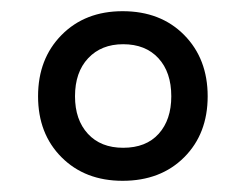

<svg xmlns="http://www.w3.org/2000/svg" viewBox="-20 -746 440 343"><path d="M199 -423Q132 -423 90 -465Q48 -507 48 -574Q48 -641 90 -683.5Q132 -726 199 -726Q267 -726 309 -683.5Q351 -641 351 -574Q351 -507 309 -465Q267 -423 199 -423ZM200 -482Q241 -482 263.5 -507Q286 -532 286 -574Q286 -617 263 -642Q240 -667 200 -667Q161 -667 137.5 -642Q114 -617 114 -574Q114 -532 137 -507Q160 -482 200 -482Z"/></svg>

Font: Noto Serif Dogra
Style: Regular
Weight: 400
Designer: Ek Type
Foundry: Ek Type
Version: Version 1.005